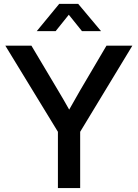

<svg xmlns="http://www.w3.org/2000/svg" viewBox="-20 -961 704 981"><path d="M275.9 0H389.6V-287.6L656.2 -727.5H523.9L389.6 -499.5C370.6 -466.8 352.1 -433.6 333.5 -400.9C314.9 -433.6 296.4 -466.8 276.4 -499.5L140.6 -727.5H7.3L275.9 -287.6ZM264.2 -801.8 331.5 -885.7 398.9 -801.8H496.1V-802.2L379.4 -941.4H282.7L168 -802.2V-801.8Z"/></svg>

Font: Raveo Display Display Medium
Style: Regular
Weight: 500
Designer: Jakub Foglar, Rasmus Andersson (Inter)
Foundry: Jakubfoglar.com
Version: Version 1.100;Glyphs 3.2.3 (3260)